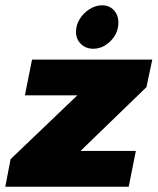

<svg xmlns="http://www.w3.org/2000/svg" viewBox="-50 -705 595 725"><path d="M237 -585Q237 -611 251.5 -634Q266 -657 289 -671Q312 -685 335 -685Q363 -685 380 -666.5Q397 -648 397 -620Q397 -580 368 -550.5Q339 -521 302 -521Q274 -521 255.5 -539Q237 -557 237 -585ZM-10 -104 242 -345H44L71 -480H525L503 -376L254 -135H463L436 0H-30Z"/></svg>

Font: Readiness ExtraBold
Style: Italic
Weight: 800
Italic angle: -12°
Designer: Katatrad Team
Foundry: CadsonDemak
Version: Version 1.00;January 16, 2020;FontCreator 12.0.0.2550 64-bit